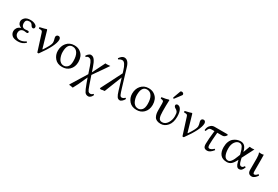

<svg xmlns="http://www.w3.org/2000/svg" viewBox="85 -1954 4994 3445"><g transform="rotate(30 2582.5 -231.5)"><path d="M123 -121.1Q123 -81.1 151.1 -54.4Q179.2 -27.8 220.2 -27.8Q282.2 -27.8 344.2 -70.8Q358.4 -65.9 358.9 -49.8Q294.9 10.3 209 9.8Q119.1 9.8 81.5 -25.6Q43.9 -61 43.9 -112.8Q43.9 -147 64.9 -179.4Q85.9 -211.9 134.8 -229V-231Q63 -260.7 63 -327.1Q63 -366.2 100.1 -402.6Q137.2 -439 215.8 -439Q272 -439 311.5 -417Q351.1 -395 351.1 -367.2Q351.1 -347.2 341.1 -338.6Q331.1 -330.1 318.8 -330.1Q295.9 -330.1 276.9 -362.8Q255.9 -405.8 210 -405.8Q133.8 -405.8 133.8 -334Q133.8 -243.2 212.9 -243.2L236.8 -245.6Q260.7 -248 264.2 -248Q293 -248 293 -227.1Q293 -204.1 263.2 -204.1Q259.3 -204.1 238 -207Q216.8 -210 211.9 -210Q169.9 -210 146.5 -186.5Q123 -163.1 123 -121.1Z M499 -340.8Q492.2 -361.8 483.2 -369.4Q474.1 -377 456.1 -377.9L418.9 -379.9Q413.1 -393.1 416 -407.2Q522.9 -431.2 547.9 -441.9Q555.7 -441.9 560.1 -429.2L655.8 -98.1Q660.6 -81.5 668.9 -94.2Q765.1 -238.3 765.1 -286.1Q765.1 -321.3 755.6 -349.1Q746.1 -377 746.1 -400.9Q746.1 -416 759 -429Q772 -441.9 793 -441.9Q814 -441.9 825.4 -426Q836.9 -410.2 836.9 -387.2Q836.9 -265.1 639.2 7.8Q626 13.7 609.9 7.8Z M911.6 -205.1Q911.6 -304.2 966.8 -369.1Q1026.4 -439 1123.5 -439Q1195.3 -439 1244.9 -403.6Q1294.4 -368.2 1314 -319.1Q1333.5 -270 1333.5 -213.9Q1333.5 -109.4 1268.6 -45.9Q1211.4 10.3 1121.6 9.8Q1021.5 9.8 966.6 -55.2Q911.6 -120.1 911.6 -205.1ZM1108.4 -403.8Q997.6 -403.8 997.6 -228Q997.6 -195.8 1005.1 -162.8Q1012.7 -129.9 1027.6 -97.9Q1042.5 -65.9 1070.6 -45.4Q1098.6 -24.9 1135.7 -24.9Q1179.7 -24.9 1213.6 -61Q1247.6 -97.2 1247.6 -182.1Q1247.6 -289.1 1210.4 -346.4Q1173.3 -403.8 1108.4 -403.8Z M1548.3 -254.9Q1524.4 -325.7 1502.9 -352.8Q1481.4 -379.9 1446.3 -379.9Q1422.4 -379.9 1400.4 -357.9Q1386.2 -361.8 1384.3 -376Q1399.4 -397 1408.9 -408Q1418.5 -418.9 1434.6 -429Q1450.7 -439 1465.3 -439Q1512.2 -439 1543.9 -395.5Q1575.7 -352.1 1606.4 -261.2L1635.7 -174.8L1765.6 -436Q1785.6 -433.1 1792.5 -433.1L1864.7 -439L1791.5 -332L1650.4 -129.9L1711.4 48.8Q1740.2 132.8 1756.3 152.8Q1772.5 172.9 1803.7 172.9Q1829.6 172.9 1852.5 146Q1868.7 147 1871.6 162.1Q1856.4 194.3 1839.4 210Q1816.4 231.9 1789.6 231.9Q1742.7 231.9 1718 196Q1693.4 160.2 1653.3 50.8L1614.7 -57.1L1531.7 126L1474.6 234.9L1420.4 225.1L1394.5 224.1L1397.5 208L1595.7 -113.8Z M2403.3 -64.9Q2389.2 -35.2 2363.8 -12Q2338.4 11.2 2317.4 11.2Q2281.2 11.2 2259.3 -20.3Q2237.3 -51.8 2215.3 -126L2144.5 -362.8L2001.5 0Q1960.9 2.9 1926.3 12.2L1901.4 0L2122.6 -435.1L2109.4 -478Q2062.5 -637.2 2001.5 -637.2Q1963.4 -637.2 1930.2 -611.8Q1915 -616.7 1913.6 -628.9Q1960.4 -697.8 2010.3 -698.2Q2093.3 -698.2 2131.3 -568.8L2238.3 -213.9Q2269 -109.9 2283.7 -79.8Q2298.3 -49.8 2321.3 -49.8Q2358.4 -49.8 2383.3 -81.1Q2398.4 -78.1 2403.3 -64.9Z M2451.2 -205.1Q2451.2 -304.2 2506.3 -369.1Q2565.9 -439 2663.1 -439Q2734.9 -439 2784.4 -403.6Q2834 -368.2 2853.5 -319.1Q2873 -270 2873 -213.9Q2873 -109.4 2808.1 -45.9Q2751 10.3 2661.1 9.8Q2561 9.8 2506.1 -55.2Q2451.2 -120.1 2451.2 -205.1ZM2647.9 -403.8Q2537.1 -403.8 2537.1 -228Q2537.1 -195.8 2544.7 -162.8Q2552.2 -129.9 2567.1 -97.9Q2582 -65.9 2610.1 -45.4Q2638.2 -24.9 2675.3 -24.9Q2719.2 -24.9 2753.2 -61Q2787.1 -97.2 2787.1 -182.1Q2787.1 -289.1 2750 -346.4Q2712.9 -403.8 2647.9 -403.8Z M3208 -682.1Q3224.1 -682.1 3237.1 -671.6Q3250 -661.1 3250 -647Q3250 -635.7 3244.1 -628.9L3151.9 -506.8Q3146 -499 3140.1 -499Q3126 -499 3126 -512.2Q3126 -516.1 3127.9 -522L3180.2 -665Q3186 -682.1 3208 -682.1ZM3085 -321.3V-203.1Q3085 -116.2 3102.5 -72.5Q3120.1 -28.8 3171.9 -28.8Q3236.8 -28.8 3277.8 -93.5Q3318.8 -158.2 3318.8 -236.8Q3318.8 -271 3314.5 -294.4Q3310.1 -317.9 3298.6 -331.5Q3287.1 -345.2 3280.5 -350.1Q3273.9 -355 3258.3 -363.8Q3224.1 -382.8 3224.1 -412.1Q3224.1 -424.3 3234.6 -433.1Q3245.1 -441.9 3258.3 -441.9Q3305.2 -441.9 3332.5 -390.4Q3359.9 -338.9 3359.9 -249Q3359.9 -126 3301.5 -58.1Q3243.2 9.8 3163.1 9.8Q3115.2 9.8 3082.8 -5.1Q3050.3 -20 3034.2 -49.1Q3018.1 -78.1 3012 -110.6Q3005.9 -143.1 3005.9 -187V-316.9Q3005.9 -358.9 2994.4 -369.9Q2982.9 -380.9 2940.9 -384.8Q2935.1 -401.9 2939 -413.1Q3031.7 -425.3 3076.2 -441.9Q3089.4 -441.9 3088.9 -435.1Q3085 -371.1 3085 -321.3Z M3505.9 -340.8Q3499 -361.8 3490 -369.4Q3481 -377 3462.9 -377.9L3425.8 -379.9Q3419.9 -393.1 3422.9 -407.2Q3529.8 -431.2 3554.7 -441.9Q3562.5 -441.9 3566.9 -429.2L3662.6 -98.1Q3667.5 -81.5 3675.8 -94.2Q3772 -238.3 3772 -286.1Q3772 -321.3 3762.5 -349.1Q3752.9 -377 3752.9 -400.9Q3752.9 -416 3765.9 -429Q3778.8 -441.9 3799.8 -441.9Q3820.8 -441.9 3832.3 -426Q3843.8 -410.2 3843.8 -387.2Q3843.8 -265.1 3646 7.8Q3632.8 13.7 3616.7 7.8Z M4031.2 -429.2H4298.3L4309.6 -417Q4279.8 -360.8 4227.5 -360.8H4125.5Q4109.4 -185.1 4109.4 -107.9Q4109.4 -43 4141.6 -43Q4183.6 -43 4228.5 -88.9Q4243.7 -84 4247.6 -70.8Q4184.6 10.3 4128.4 9.8Q4085.4 9.8 4065.4 -11.2Q4045.4 -32.2 4045.4 -85Q4045.4 -177.7 4067.4 -360.8H4011.2Q3976.1 -360.8 3960.7 -345.9Q3945.3 -331.1 3927.2 -283.2Q3909.2 -283.2 3904.3 -291Q3908.2 -324.2 3918.7 -351.6Q3929.2 -378.9 3958.7 -404.1Q3988.3 -429.2 4031.2 -429.2Z M4727.5 -190.9 4741.2 -132.8Q4761.2 -50.8 4797.4 -50.8Q4816.4 -50.8 4828.4 -58.3Q4840.3 -65.9 4852.5 -87.9Q4868.7 -87.9 4877.4 -77.1Q4860.4 -30.3 4839.8 -10.3Q4819.3 9.8 4786.1 9.8Q4731 9.8 4707.5 -90.8L4698.2 -129.9Q4660.2 -54.7 4622.8 -22.5Q4585.4 9.8 4534.2 9.8Q4441.4 9.8 4397 -44.7Q4352.5 -99.1 4352.5 -195.8Q4352.5 -261.7 4373 -311.3Q4393.6 -360.8 4427 -387.5Q4460.4 -414.1 4495.8 -426.5Q4531.2 -439 4568.4 -439Q4622.1 -439 4654.1 -405Q4686 -371.1 4701.2 -304.2Q4703.6 -294.4 4706.5 -302.7Q4707 -303.7 4708 -306.2L4755.4 -434.1Q4762.2 -434.1 4779.3 -431.6Q4796.4 -429.2 4803.2 -429.2Q4811 -429.2 4828.6 -431.6Q4846.2 -434.1 4852.5 -434.1ZM4677.2 -222.2 4672.4 -243.2Q4653.3 -324.2 4629.4 -364.5Q4605.5 -404.8 4563.5 -404.8Q4511.7 -404.8 4474.1 -353.3Q4436.5 -301.8 4436.5 -219.2Q4436.5 -132.3 4461.4 -78.1Q4486.3 -23.9 4539.6 -23.9Q4605.5 -23.9 4661.1 -181.2Z M4968.3 -321.8Q4968.3 -391.6 4950.2 -429.2L4952.1 -431.2Q4964.4 -429.2 4995.1 -429.2Q5024.9 -429.2 5045.4 -437Q5047.4 -375 5047.4 -342.8V-99.1Q5047.4 -43.9 5070.3 -43.9Q5103.5 -43.9 5137.2 -86.9Q5154.3 -83 5158.2 -69.8Q5140.1 -37.6 5110.6 -13.2Q5081.1 11.2 5051.3 11.2Q4968.3 11.2 4968.3 -81.1Z"/></g></svg>

Font: Linux Libertine O
Style: Regular
Weight: 400
Designer: Philipp H. Poll
Foundry: Philipp H. Poll
Version: Version 5.3.0